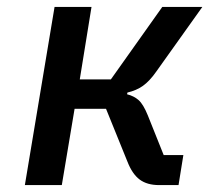

<svg xmlns="http://www.w3.org/2000/svg" viewBox="-20 -536 640 556"><path d="M138 -516H245L211 -306H301L450 -516H566L432 -328Q413 -301 394 -287.5Q375 -274 349 -268L348 -263Q368 -258 381.5 -246Q395 -234 408 -202L454 -87H511L497 0H441Q406 0 384.5 -16Q363 -32 349 -68L287 -221H196L159 0H52Z"/></svg>

Font: IBM Plex Mono Medium
Style: Italic
Weight: 500
Italic angle: -9°
Monospace: yes
Designer: Mike Abbink, Paul van der Laan, Pieter van Rosmalen
Foundry: Bold Monday
Version: Version 2.3